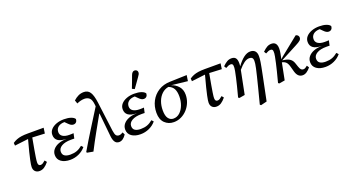

<svg xmlns="http://www.w3.org/2000/svg" viewBox="-60 -1511 4447 2436"><g transform="rotate(-20 2163.5 -292.5)"><path d="M38 -397 35 -434Q63 -453 91 -464Q119 -475 155.5 -480.5Q192 -486 244 -486H457L446 -411L279 -419Q261 -322 251 -263.5Q241 -205 236 -173Q231 -141 229.5 -125Q228 -109 228 -98Q228 -55 260 -55Q277 -55 292 -64.5Q307 -74 326 -91L348 -64Q317 -26 287 -6.5Q257 13 222 13Q186 13 164.5 -8.5Q143 -30 143 -68Q143 -81 146 -102Q149 -123 157 -161Q165 -199 180.5 -261.5Q196 -324 222 -419Z M638 13Q562 13 516.5 -19.5Q471 -52 471 -110Q471 -153 498 -185Q525 -217 571.5 -235Q618 -253 677 -253L676 -254Q529 -257 529 -362Q529 -403 556 -433.5Q583 -464 629.5 -481.5Q676 -499 733 -499Q789 -499 828 -485.5Q867 -472 880 -449Q879 -424 865 -409Q851 -394 827 -394Q809 -394 792.5 -404.5Q776 -415 759 -433L729 -463Q673 -462 642.5 -436.5Q612 -411 612 -369Q612 -330 644.5 -309.5Q677 -289 734 -289Q754 -289 763.5 -289.5Q773 -290 790 -291L775 -223Q766 -224 755 -224Q744 -224 730 -224Q649 -224 603 -196.5Q557 -169 557 -125Q557 -85 584.5 -67Q612 -49 661 -49Q711 -49 749 -63Q787 -77 824 -108L847 -83Q810 -38 754.5 -12.5Q699 13 638 13Z M1297 13Q1260 13 1241 -15.5Q1222 -44 1217 -95L1185 -412H1181Q1120 -304 1062.5 -201Q1005 -98 947 15L865 0L859 -11Q936 -142 1014 -266.5Q1092 -391 1170 -515L1168 -537Q1161 -607 1134 -630.5Q1107 -654 1068 -654Q1019 -654 964 -629L948 -675Q981 -705 1014.5 -721Q1048 -737 1090 -737Q1144 -737 1172.5 -693.5Q1201 -650 1214 -549L1265 -151Q1272 -102 1285.5 -85Q1299 -68 1325 -68Q1338 -68 1351.5 -73.5Q1365 -79 1378 -87L1394 -54Q1350 13 1297 13Z M1588 13Q1512 13 1466.5 -19.5Q1421 -52 1421 -110Q1421 -153 1448 -185Q1475 -217 1521.5 -235Q1568 -253 1627 -253L1626 -254Q1479 -257 1479 -362Q1479 -403 1506 -433.5Q1533 -464 1579.5 -481.5Q1626 -499 1683 -499Q1739 -499 1778 -485.5Q1817 -472 1830 -449Q1829 -424 1815 -409Q1801 -394 1777 -394Q1759 -394 1742.5 -404.5Q1726 -415 1709 -433L1679 -463Q1623 -462 1592.5 -436.5Q1562 -411 1562 -369Q1562 -330 1594.5 -309.5Q1627 -289 1684 -289Q1704 -289 1713.5 -289.5Q1723 -290 1740 -291L1725 -223Q1716 -224 1705 -224Q1694 -224 1680 -224Q1599 -224 1553 -196.5Q1507 -169 1507 -125Q1507 -85 1534.5 -67Q1562 -49 1611 -49Q1661 -49 1699 -63Q1737 -77 1774 -108L1797 -83Q1760 -38 1704.5 -12.5Q1649 13 1588 13ZM1678 -567Q1694 -608 1709.5 -649Q1725 -690 1740 -731Q1757 -774 1787 -774Q1806 -774 1817 -763Q1828 -752 1828 -737Q1828 -722 1821.5 -709.5Q1815 -697 1801 -678Q1779 -647 1756.5 -615Q1734 -583 1711 -551Z M2036 13Q1964 13 1915 -34.5Q1866 -82 1866 -173Q1866 -260 1903 -330Q1940 -400 2007 -442Q2074 -484 2164 -486L2391 -493L2379 -415L2162 -439H2161Q2217 -422 2255.5 -377.5Q2294 -333 2294 -266Q2294 -210 2274 -160Q2254 -110 2218.5 -71Q2183 -32 2136 -9.5Q2089 13 2036 13ZM1952 -175Q1952 -100 1978.5 -65.5Q2005 -31 2046 -31Q2095 -31 2132 -64.5Q2169 -98 2190 -153Q2211 -208 2211 -271Q2211 -336 2190 -374.5Q2169 -413 2121 -431Q2069 -422 2031 -386Q1993 -350 1972.5 -295.5Q1952 -241 1952 -175Z M2427 -397 2424 -434Q2452 -453 2480 -464Q2508 -475 2544.5 -480.5Q2581 -486 2633 -486H2846L2835 -411L2668 -419Q2650 -322 2640 -263.5Q2630 -205 2625 -173Q2620 -141 2618.5 -125Q2617 -109 2617 -98Q2617 -55 2649 -55Q2666 -55 2681 -64.5Q2696 -74 2715 -91L2737 -64Q2706 -26 2676 -6.5Q2646 13 2611 13Q2575 13 2553.5 -8.5Q2532 -30 2532 -68Q2532 -81 2535 -102Q2538 -123 2546 -161Q2554 -199 2569.5 -261.5Q2585 -324 2611 -419Z M2906 -1Q2929 -88 2943.5 -146Q2958 -204 2967.5 -247Q2977 -290 2985 -331Q2994 -376 2990.5 -403Q2987 -430 2961 -430Q2942 -430 2928 -423.5Q2914 -417 2893 -406L2875 -435Q2910 -469 2937 -484Q2964 -499 2997 -499Q3042 -499 3058.5 -466.5Q3075 -434 3067 -365Q3114 -430 3159.5 -464.5Q3205 -499 3249 -499Q3291 -499 3313 -475Q3335 -451 3335 -407Q3335 -389 3333.5 -371Q3332 -353 3328 -327Q3324 -301 3316 -260Q3308 -219 3295 -154L3229 169L3147 189L3134 177L3188 -32Q3210 -119 3224 -176.5Q3238 -234 3246 -270.5Q3254 -307 3257 -330Q3260 -353 3260 -371Q3260 -423 3209 -423Q3175 -423 3139 -397.5Q3103 -372 3059 -320L2996 -4L2921 9Z M3445 -1Q3468 -88 3482.5 -146Q3497 -204 3506.5 -247Q3516 -290 3524 -331Q3533 -376 3529.5 -403Q3526 -430 3500 -430Q3481 -430 3467 -423.5Q3453 -417 3432 -406L3414 -435Q3449 -469 3476 -484Q3503 -499 3536 -499Q3633 -499 3602 -340L3588 -270L3615 -295L3862 -494Q3879 -492 3890.5 -480Q3902 -468 3902 -451Q3902 -429 3884.5 -413Q3867 -397 3822 -374L3594 -254L3617 -250Q3667 -243 3696 -222Q3725 -201 3738 -161L3755 -111Q3766 -79 3778 -67Q3790 -55 3809 -55Q3823 -55 3837 -63.5Q3851 -72 3864 -83L3883 -54Q3858 -23 3831 -5Q3804 13 3775 13Q3710 13 3686 -68L3668 -134Q3655 -184 3636 -203.5Q3617 -223 3585 -231L3581 -232L3536 -4L3460 9Z M4085 13Q4009 13 3963.5 -19.5Q3918 -52 3918 -110Q3918 -153 3945 -185Q3972 -217 4018.5 -235Q4065 -253 4124 -253L4123 -254Q3976 -257 3976 -362Q3976 -403 4003 -433.5Q4030 -464 4076.5 -481.5Q4123 -499 4180 -499Q4236 -499 4275 -485.5Q4314 -472 4327 -449Q4326 -424 4312 -409Q4298 -394 4274 -394Q4256 -394 4239.5 -404.5Q4223 -415 4206 -433L4176 -463Q4120 -462 4089.5 -436.5Q4059 -411 4059 -369Q4059 -330 4091.5 -309.5Q4124 -289 4181 -289Q4201 -289 4210.5 -289.5Q4220 -290 4237 -291L4222 -223Q4213 -224 4202 -224Q4191 -224 4177 -224Q4096 -224 4050 -196.5Q4004 -169 4004 -125Q4004 -85 4031.5 -67Q4059 -49 4108 -49Q4158 -49 4196 -63Q4234 -77 4271 -108L4294 -83Q4257 -38 4201.5 -12.5Q4146 13 4085 13Z"/></g></svg>

Font: Source Serif 4 SmText
Style: Italic
Weight: 400
Italic angle: -12°
Designer: Frank Grießhammer
Foundry: Adobe
Version: Version 4.005;hotconv 1.1.0;makeotfexe 2.6.0